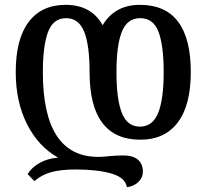

<svg xmlns="http://www.w3.org/2000/svg" viewBox="-20 -567 853 793"><path d="M441 150Q384 133 292 133Q231 133 191.5 144Q152 155 122 181L94 152Q111 124 144.5 105.5Q178 87 220 84Q138 38 91.5 -54.5Q45 -147 45 -269Q45 -406 98.5 -476.5Q152 -547 251 -547Q357 -547 404 -463Q454 -547 558 -547Q768 -547 768 -269Q768 -132 714 -61Q660 10 560 10Q350 10 350 -269Q350 -381 327.5 -436.5Q305 -492 253 -492Q200 -492 178.5 -435Q157 -378 157 -269Q157 81 386 81Q405 81 430 78Q441 77 457 76Q473 75 490 75Q529 75 549.5 92.5Q570 110 570 142Q570 167 551 185Q532 203 504 206Q498 167 441 150ZM656 -269Q656 -380 634.5 -436Q613 -492 559 -492Q506 -492 483.5 -436.5Q461 -381 461 -269Q461 -156 483.5 -100Q506 -44 558 -44Q610 -44 633 -100Q656 -156 656 -269Z"/></svg>

Font: Noto Serif Georgian Medium Narrow
Style: Regular
Weight: 500
Width: 4
Designer: Monotype Design team
Foundry: Monotype Imaging Inc.
Version: Version 1.000